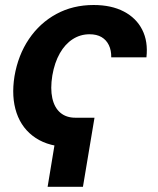

<svg xmlns="http://www.w3.org/2000/svg" viewBox="-20 -568 621 756"><path d="M352.1 -104.5 306.6 167.5H167.5L212.4 -104.5ZM256.8 10.7Q174.3 10.7 120.6 -24.7Q66.9 -60.1 45.4 -123Q23.9 -186 37.1 -268.1Q51.3 -351.1 94 -414.3Q136.7 -477.5 201.9 -512.9Q267.1 -548.3 348.6 -548.3Q418.5 -548.3 467.5 -522.7Q516.6 -497.1 540 -450.9Q563.5 -404.8 556.6 -342.3H418Q418.5 -369.6 408.7 -390.1Q398.9 -410.6 379.9 -421.9Q360.8 -433.1 332.5 -433.1Q296.4 -433.1 266.4 -413.8Q236.3 -394.5 215.6 -358.2Q194.8 -321.8 186 -270.5Q177.7 -218.8 186 -181.4Q194.3 -144 217.5 -124.3Q240.7 -104.5 276.9 -104.5Z"/></svg>

Font: Inter 17pt
Style: Bold Italic
Weight: 700
Italic angle: -9.3988°
Version: Version 4.001;git-66647c0bb